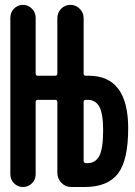

<svg xmlns="http://www.w3.org/2000/svg" viewBox="-20 -750 540 770"><path d="M315.4 -340.8V-105.5Q315.4 -96.7 324.2 -95.7H330.1Q363.3 -95.7 378.4 -125Q393.6 -154.3 393.6 -227.5Q393.6 -295.9 377.9 -322.8Q362.3 -349.6 332 -349.6H324.2Q315.4 -349.6 315.4 -340.8ZM21.5 -50.8V-678.7Q21.5 -700.2 36.1 -715.3Q50.8 -730.5 71.8 -730.5Q92.8 -730.5 107.9 -715.3Q123 -700.2 123 -678.7V-455.1Q123 -446.3 131.8 -446.3H201.2Q210 -446.3 210 -455.1V-676.8Q210 -699.2 225.1 -714.8Q240.2 -730.5 262.2 -730.5Q284.2 -730.5 299.8 -714.8Q315.4 -699.2 315.4 -676.8V-455.1Q315.4 -446.3 324.2 -446.3H335.9Q494.1 -446.3 494.1 -235.4Q494.1 -106.4 452.6 -53.2Q411.1 0 319.3 0H265.6Q242.2 0 226.1 -17.1Q210 -34.2 210 -56.6V-340.8Q210 -349.6 201.2 -349.6H131.8Q123 -349.6 123 -340.8V-50.8Q123 -29.3 107.9 -14.6Q92.8 0 71.8 0Q50.8 0 36.1 -15.1Q21.5 -30.3 21.5 -50.8Z"/></svg>

Font: Rounded Mgen+ 2m medium
Style: Regular
Weight: 500
Designer: [Source Han Sans]
Ryoko NISHIZUKA  (kana & ideographs); Paul D. Hunt (Latin, Greek & Cyrillic); Wenlong ZHANG  (bopomofo
Version: Version 1.059.20150602